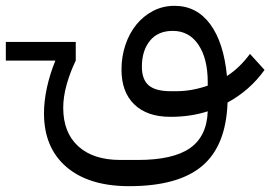

<svg xmlns="http://www.w3.org/2000/svg" viewBox="-91 -399 928 659"><path d="M-71 -255H169V-191Q150 -152 138 -109.5Q126 -67 126 -29Q126 56 177.5 103Q229 150 322 150H382Q503 150 561 109.5Q619 69 622 -17Q564 2 494 2Q414 2 370 -40.5Q326 -83 326 -160Q326 -205 339.5 -245Q353 -285 377 -314.5Q401 -344 434.5 -361.5Q468 -379 508 -379Q584 -379 630.5 -316Q677 -253 688 -138Q711 -153 730.5 -172Q750 -191 767 -214L817 -159Q767 -89 690 -47Q685 101 603 170.5Q521 240 352 240Q214 240 137 174Q60 108 60 -10Q60 -52 70 -98Q80 -144 99 -191H-71ZM514 -86Q542 -86 569 -91Q596 -96 622 -105V-117Q622 -198 590 -245.5Q558 -293 502 -293Q451 -293 423.5 -259Q396 -225 396 -170Q396 -126 419.5 -106Q443 -86 494 -86Z"/></svg>

Font: IBM Plex Sans Arabic
Style: Regular
Weight: 400
Designer: Mike Abbink, Paul van der Laan, Pieter van Rosmalen, Wael Morcos, Khajak Apelian
Foundry: Bold Monday
Version: Version 1.1